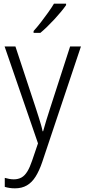

<svg xmlns="http://www.w3.org/2000/svg" viewBox="-20 -785 463 1046"><path d="M5 -532H64L175 -196Q184 -168 191 -146Q198 -124 203.5 -105Q209 -86 212 -70H215Q222 -95 231.5 -127Q241 -159 253 -195L362 -532H421L210 98Q194 145 174 177Q154 209 126.5 225Q99 241 62 241Q46 241 32.5 239Q19 237 6 233V184Q17 187 29.5 189.5Q42 192 55 192Q79 192 97 182Q115 172 129 149Q143 126 155 90L187 -4ZM340 -757Q329 -741 312.5 -721Q296 -701 276.5 -680Q257 -659 237.5 -640Q218 -621 200 -606H163V-616Q183 -638 203 -664Q223 -690 242 -716.5Q261 -743 274 -765H340Z"/></svg>

Font: Noto Sans Thai SemiCondensed Light
Style: Regular
Weight: 300
Width: 4
Designer: Monotype Design Team
Foundry: Monotype Imaging Inc.
Version: Version 2.001